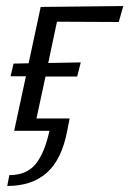

<svg xmlns="http://www.w3.org/2000/svg" viewBox="-20 -434 429 637"><path d="M66 -181H15L25 -223L75 -224L115 -411H117L389 -414L374 -361L169 -362L140 -225L248 -227L236 -180H131L101 -41H211L203 0Q185 95 135.5 139Q86 183 4 183L11 147Q68 147 98 110.5Q128 74 144 0H27Z"/></svg>

Font: LXGW Bright GB
Style: Italic
Weight: 400
Italic angle: -12°
Designer: Christian Thalmann (Catharsis Fonts)
Foundry: LXGW / Christian Thalmann (Catharsis Fonts) / Fontworks Inc.
Version: Version 5.510